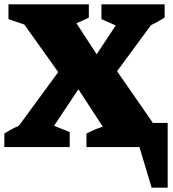

<svg xmlns="http://www.w3.org/2000/svg" viewBox="-26 -677 795 884"><path d="M-6 0V-62Q26 -83 61 -98L242 -345L86 -564L13 -589V-657H383V-596Q355 -582 326 -570L419 -427L507 -560L441 -589V-657H732V-596Q701 -576 669 -561L513 -349L678 -111H746V187H672L616 0H372V-62Q408 -81 447 -94L335 -266L223 -98L295 -69V0Z"/></svg>

Font: Piazzolla ExtraBold
Style: Regular
Weight: 800
Designer: Juan Pablo del Peral
Foundry: Huerta Tipografica
Version: Version 1.330